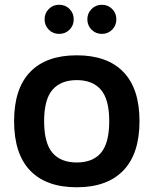

<svg xmlns="http://www.w3.org/2000/svg" viewBox="-20 -771 643 805"><path d="M165 -263.2Q165 -171.4 199.7 -130.6Q234.4 -89.8 301.8 -89.8Q369.1 -89.8 403.6 -130.6Q438 -171.4 438 -263.2Q438 -354 403.3 -394.5Q368.7 -435.1 301.8 -435.1Q234.9 -435.1 200 -394.5Q165 -354 165 -263.2ZM39.1 -263.2Q39.1 -399.4 106.4 -469.2Q173.8 -539.1 301.8 -539.1Q429.7 -539.1 497.3 -469.2Q564.9 -399.4 564.9 -263.2Q564.9 -126.5 497.1 -56.2Q429.2 14.2 301.8 14.2Q173.8 14.2 106.4 -55.9Q39.1 -126 39.1 -263.2ZM184.6 -646.5Q167 -664.1 167 -689.9Q167 -715.8 184.6 -733.4Q202.1 -751 228 -751Q253.9 -751 271.5 -733.4Q289.1 -715.8 289.1 -689.9Q289.1 -664.1 271.5 -646.5Q253.9 -628.9 228 -628.9Q202.1 -628.9 184.6 -646.5ZM364 -646.5Q346.2 -664.1 346.2 -689.9Q346.2 -715.8 364 -733.4Q381.8 -751 407.2 -751Q432.6 -751 450.2 -733.4Q467.8 -715.8 467.8 -689.9Q467.8 -664.1 450.2 -646.5Q432.6 -628.9 407.2 -628.9Q381.8 -628.9 364 -646.5Z"/></svg>

Font: Nacelle SemiBold
Style: Regular
Weight: 600
Designer: Sora Sagano
Foundry: Sora Sagano
Version: Version 1.000;FEAKit 1.0